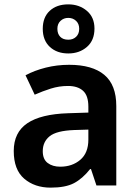

<svg xmlns="http://www.w3.org/2000/svg" viewBox="-20 -850 630 880"><path d="M297 -553Q403 -553 458 -507Q513 -461 513 -364V0H422L397 -75H393Q358 -31 319 -10.5Q280 10 212 10Q139 10 91 -31Q43 -72 43 -158Q43 -243 105 -285Q167 -327 292 -331L385 -334V-361Q385 -412 360.5 -434Q336 -456 292 -456Q251 -456 213 -444Q175 -432 139 -416L97 -505Q138 -527 189.5 -540Q241 -553 297 -553ZM320 -254Q239 -251 207.5 -225.5Q176 -200 176 -157Q176 -120 198.5 -103Q221 -86 256 -86Q311 -86 348 -117.5Q385 -149 385 -210V-256ZM293 -605Q241 -605 208.5 -635Q176 -665 176 -718Q176 -771 208 -800.5Q240 -830 293 -830Q343 -830 378 -800.5Q413 -771 413 -719Q413 -665 378.5 -635Q344 -605 293 -605ZM293 -668Q315 -668 329 -681.5Q343 -695 343 -718Q343 -741 328.5 -754.5Q314 -768 293 -768Q272 -768 257.5 -754.5Q243 -741 243 -718Q243 -695 256 -681.5Q269 -668 293 -668Z"/></svg>

Font: Noto Sans NKo Unjoined SemiBold
Style: Regular
Weight: 600
Designer: Monotype Design Team
Foundry: Monotype Imaging Inc.
Version: Version 2.004